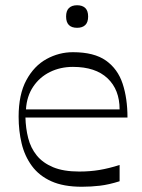

<svg xmlns="http://www.w3.org/2000/svg" viewBox="-20 -697 541 732"><path d="M292 15Q222 15 175.5 -6Q129 -27 101.5 -64.5Q74 -102 62.5 -150Q51 -198 51 -252Q51 -337 80.5 -391.5Q110 -446 157.5 -472Q205 -498 258 -498Q339 -498 384 -466Q429 -434 447.5 -378Q466 -322 466 -249H77Q78 -208 87.5 -170.5Q97 -133 120 -104.5Q143 -76 182.5 -59.5Q222 -43 282 -43Q323 -43 359 -49Q395 -55 436 -68V-6Q395 7 361 11Q327 15 292 15ZM436 -280Q436 -355 390 -398.5Q344 -442 258 -442Q210 -442 170.5 -422.5Q131 -403 106.5 -366.5Q82 -330 79 -280ZM274 -591Q232 -591 232 -634Q232 -656 243 -666.5Q254 -677 274 -677Q294 -677 305 -666.5Q316 -656 316 -634Q316 -612 305 -601.5Q294 -591 274 -591Z"/></svg>

Font: Ojuju
Style: Regular
Weight: 400
Designer: Chisaokwu Joboson, Mirko Velimirovic
Foundry: Udi Foundry
Version: Version 1.000